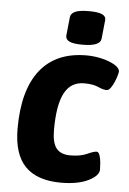

<svg xmlns="http://www.w3.org/2000/svg" viewBox="-52 -755 540 802"><g transform="rotate(5 217.5 -354.0)"><path d="M234 8Q134 8 84 -43Q34 -94 34 -202Q34 -363 100.5 -447Q167 -531 295 -531Q327 -531 359 -523.5Q391 -516 413 -503Q435 -490 435 -475Q435 -472 431.5 -459Q428 -446 421.5 -431Q415 -416 407 -405Q399 -394 390 -394Q376 -394 354 -404Q332 -414 295 -414Q239 -414 212.5 -364Q186 -314 186 -209Q186 -155 204.5 -132Q223 -109 263 -109Q305 -109 332.5 -121.5Q360 -134 371 -134Q380 -134 384.5 -120.5Q389 -107 390.5 -90Q392 -73 392 -61Q392 -35 348.5 -13.5Q305 8 234 8ZM274 -574Q235 -574 218.5 -582Q202 -590 203 -606L211 -684Q213 -700 231 -708Q249 -716 289 -716Q327 -716 344 -708Q361 -700 359 -684L351 -606Q348 -574 274 -574Z"/></g></svg>

Font: Asap Semi Condensed Semi Condensed Regular
Style: Bold Italic
Weight: 700
Width: 4
Italic angle: -6°
Designer: Pablo Cosgaya
Foundry: Omnibus-Type
Version: Version 3.001; ttfautohint (v1.8.4.7-5d5b)